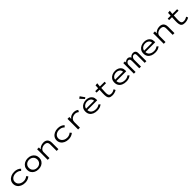

<svg xmlns="http://www.w3.org/2000/svg" viewBox="825 -3260 5850 5850"><g transform="rotate(-45 3750.0 -335.5)"><path d="M355 11Q272 11 207 -19.5Q142 -50 105.5 -104Q69 -158 69 -228Q69 -298 105.5 -351.5Q142 -405 206.5 -435.5Q271 -466 354 -466Q423 -466 479 -443.5Q535 -421 570 -381L522 -334Q485 -372 442 -387Q399 -402 344 -402Q295 -402 250 -382Q205 -362 176.5 -324.5Q148 -287 148 -233Q148 -180 177 -140Q206 -100 254 -78Q302 -56 360 -56Q403 -56 444.5 -71Q486 -86 517 -114L561 -62Q476 11 355 11Z M937 8Q859 8 799.5 -22Q740 -52 706.5 -105.5Q673 -159 673 -229Q673 -299 706.5 -352.5Q740 -406 799.5 -436.5Q859 -467 937 -467Q1015 -467 1074 -436.5Q1133 -406 1165.5 -352.5Q1198 -299 1198 -229Q1198 -159 1165.5 -105.5Q1133 -52 1074 -22Q1015 8 937 8ZM937 -55Q989 -55 1030 -77Q1071 -99 1094.5 -138Q1118 -177 1118 -230Q1118 -283 1094.5 -322Q1071 -361 1030 -382.5Q989 -404 937 -404Q884 -404 842.5 -382.5Q801 -361 777 -322Q753 -283 753 -230Q753 -177 777 -138Q801 -99 842.5 -77Q884 -55 937 -55Z M1334 0V-457H1410V-374Q1437 -414 1491.5 -441Q1546 -468 1618 -468Q1668 -468 1708 -448.5Q1748 -429 1771.5 -386.5Q1795 -344 1795 -275V0H1719V-273Q1719 -344 1685.5 -373Q1652 -402 1593 -402Q1547 -402 1505 -385Q1463 -368 1436.5 -336Q1410 -304 1410 -261V0Z M2230 11Q2147 11 2082 -19.5Q2017 -50 1980.5 -104Q1944 -158 1944 -228Q1944 -298 1980.5 -351.5Q2017 -405 2081.5 -435.5Q2146 -466 2229 -466Q2298 -466 2354 -443.5Q2410 -421 2445 -381L2397 -334Q2360 -372 2317 -387Q2274 -402 2219 -402Q2170 -402 2125 -382Q2080 -362 2051.5 -324.5Q2023 -287 2023 -233Q2023 -180 2052 -140Q2081 -100 2129 -78Q2177 -56 2235 -56Q2278 -56 2319.5 -71Q2361 -86 2392 -114L2436 -62Q2351 11 2230 11Z M2643 1V-457H2723L2721 -371Q2738 -402 2769 -424Q2800 -446 2838 -457Q2876 -468 2914 -468Q3007 -468 3068 -418L3034 -358Q2997 -385 2969.5 -394.5Q2942 -404 2908 -404Q2866 -404 2823 -387.5Q2780 -371 2750.5 -335Q2721 -299 2721 -242V1Z M3466 10Q3382 10 3318.5 -17.5Q3255 -45 3219.5 -98Q3184 -151 3184 -227Q3184 -305 3220 -358.5Q3256 -412 3316.5 -440Q3377 -468 3450 -468Q3515 -468 3568 -444.5Q3621 -421 3653 -372.5Q3685 -324 3685 -250Q3685 -242 3684 -233.5Q3683 -225 3682 -217H3259Q3262 -158 3292.5 -121.5Q3323 -85 3370 -68Q3417 -51 3468 -51Q3512 -51 3550.5 -63Q3589 -75 3618 -101L3668 -60Q3595 10 3466 10ZM3262 -275H3606Q3606 -318 3583.5 -348Q3561 -378 3524.5 -394Q3488 -410 3443 -410Q3404 -410 3365.5 -396.5Q3327 -383 3298.5 -353Q3270 -323 3262 -275ZM3448 -507 3329 -637 3391 -682 3493 -538Z M4119 8Q4046 8 4008.5 -19.5Q3971 -47 3960 -103.5Q3949 -160 3953 -248L3960 -395H3836V-457H3963L3968 -574L4051 -583L4038 -457H4242V-395H4037L4029 -243Q4025 -167 4034 -126.5Q4043 -86 4067 -70.5Q4091 -55 4133 -55Q4174 -55 4208 -68Q4242 -81 4276 -101L4301 -42Q4216 8 4119 8Z M4716 10Q4632 10 4568.5 -17.5Q4505 -45 4469.5 -98Q4434 -151 4434 -227Q4434 -305 4470 -358.5Q4506 -412 4566.5 -440Q4627 -468 4700 -468Q4765 -468 4818 -444.5Q4871 -421 4903 -372.5Q4935 -324 4935 -250Q4935 -242 4934 -233.5Q4933 -225 4932 -217H4509Q4512 -158 4542.5 -121.5Q4573 -85 4620 -68Q4667 -51 4718 -51Q4762 -51 4800.5 -63Q4839 -75 4868 -101L4918 -60Q4845 10 4716 10ZM4512 -275H4856Q4856 -318 4833.5 -348Q4811 -378 4774.5 -394Q4738 -410 4693 -410Q4654 -410 4615.5 -396.5Q4577 -383 4548.5 -353Q4520 -323 4512 -275Z M5047 0V-457H5119V-406Q5137 -432 5169 -450Q5201 -468 5238 -468Q5276 -468 5305 -446.5Q5334 -425 5341 -396Q5357 -426 5392.5 -447Q5428 -468 5471 -468Q5518 -468 5543.5 -449Q5569 -430 5578 -401.5Q5587 -373 5586 -343V0H5513V-316Q5513 -358 5505 -378.5Q5497 -399 5482.5 -405.5Q5468 -412 5449 -412Q5426 -412 5403.5 -395Q5381 -378 5367 -351Q5353 -324 5353 -294V0H5279V-310Q5279 -367 5262 -388.5Q5245 -410 5209 -410Q5191 -410 5170 -396Q5149 -382 5134.5 -356.5Q5120 -331 5120 -297V0Z M5966 10Q5882 10 5818.5 -17.5Q5755 -45 5719.5 -98Q5684 -151 5684 -227Q5684 -305 5720 -358.5Q5756 -412 5816.5 -440Q5877 -468 5950 -468Q6015 -468 6068 -444.5Q6121 -421 6153 -372.5Q6185 -324 6185 -250Q6185 -242 6184 -233.5Q6183 -225 6182 -217H5759Q5762 -158 5792.5 -121.5Q5823 -85 5870 -68Q5917 -51 5968 -51Q6012 -51 6050.5 -63Q6089 -75 6118 -101L6168 -60Q6095 10 5966 10ZM5762 -275H6106Q6106 -318 6083.5 -348Q6061 -378 6024.5 -394Q5988 -410 5943 -410Q5904 -410 5865.5 -396.5Q5827 -383 5798.5 -353Q5770 -323 5762 -275Z M6334 0V-457H6410V-374Q6437 -414 6491.5 -441Q6546 -468 6618 -468Q6668 -468 6708 -448.5Q6748 -429 6771.5 -386.5Q6795 -344 6795 -275V0H6719V-273Q6719 -344 6685.5 -373Q6652 -402 6593 -402Q6547 -402 6505 -385Q6463 -368 6436.5 -336Q6410 -304 6410 -261V0Z M7244 8Q7171 8 7133.5 -19.5Q7096 -47 7085 -103.5Q7074 -160 7078 -248L7085 -395H6961V-457H7088L7093 -574L7176 -583L7163 -457H7367V-395H7162L7154 -243Q7150 -167 7159 -126.5Q7168 -86 7192 -70.5Q7216 -55 7258 -55Q7299 -55 7333 -68Q7367 -81 7401 -101L7426 -42Q7341 8 7244 8Z"/></g></svg>

Font: Inconsolata Expanded
Style: Regular
Weight: 400
Width: 7
Monospace: yes
Designer: Raph Levien, Cyreal, Brenton Simpson
Foundry: Raph Levien, Cyreal, Google
Version: Version 3.100; ttfautohint (v1.8.4.7-5d5b)